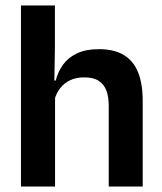

<svg xmlns="http://www.w3.org/2000/svg" viewBox="-20 -681 592 701"><path d="M377 0V-295.5Q377 -327 368.5 -350Q360 -373 340.5 -385.8Q321 -398.5 287.5 -398.5Q257.5 -398.5 235.5 -387.8Q213.5 -377 199.5 -358.8Q185.5 -340.5 179 -317L154 -387H183.5Q191.5 -419 210.2 -445Q229 -471 261.2 -486.2Q293.5 -501.5 341 -501.5Q397 -501.5 432.2 -480Q467.5 -458.5 484.2 -416.8Q501 -375 501 -313V0ZM56.5 0V-661H180.5V-509.5L178 -358.5L181 -349V0Z"/></svg>

Font: Anek Bangla
Style: Semi-bold
Weight: 600
Designer: Sulekha Rajkumar (Bangla), Yesha Goshar (Latin)
Foundry: Ek Type
Version: Version 1.002;March 21, 2022;FontCreator 13.0.0.2683 64-bit